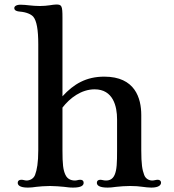

<svg xmlns="http://www.w3.org/2000/svg" viewBox="-20 -852 788 872"><path d="M60.5 -22C60.5 -12.2 67.9 0 106.9 0C120.6 0 131.3 -1.5 144.5 -3.4C154.3 -4.9 187.5 -7.3 207.5 -7.3C227.1 -7.3 256.3 -4.9 271.5 -3.4C283.2 -2.4 292.5 0 311.5 0C351.1 0 359.9 -10.7 359.9 -22C359.9 -31.2 354 -35.6 344.2 -35.6C339.8 -35.6 335.4 -34.7 331.5 -33.7C327.6 -32.7 324.2 -32.2 320.3 -32.2C302.2 -32.2 286.1 -39.1 277.3 -57.6C266.6 -80.1 263.7 -106.4 263.7 -169.9V-363.3C297.9 -407.7 350.1 -446.3 409.7 -446.3C493.7 -446.3 511.7 -369.6 511.7 -310.5V-169.9C511.7 -113.3 510.7 -80.6 500.5 -57.6C491.7 -38.1 477.5 -32.2 461.4 -32.2C457 -32.2 452.1 -32.7 448.2 -33.7C444.8 -34.2 439.9 -35.6 436 -35.6C426.3 -35.6 419.9 -31.2 419.9 -22C419.9 -12.2 427.2 0 468.8 0C480.5 0 489.7 -1 507.3 -3.4C522.9 -5.4 551.8 -7.3 570.8 -7.3C592.3 -7.3 612.3 -5.9 628.4 -3.4C638.2 -2 654.8 0 667 0C702.1 0 711.4 -12.2 711.4 -22.5C711.4 -30.8 705.1 -35.6 696.3 -35.6C692.4 -35.6 687.5 -34.7 683.1 -33.7C678.7 -32.7 674.8 -32.2 670.9 -32.2C657.2 -32.2 641.1 -40 634.8 -57.6C626 -81.1 621.6 -106.4 621.6 -169.9V-329.1C621.6 -406.7 593.3 -503.9 453.6 -503.9C371.6 -503.9 314.9 -470.7 263.7 -414.6V-771.5C263.7 -826.2 260.3 -831.5 235.4 -831.5C226.6 -831.5 216.8 -829.6 206.1 -828.1C192.9 -826.2 177.7 -824.7 161.1 -824.7C144 -824.7 126 -826.2 113.8 -827.6C100.1 -829.1 86.9 -830.6 73.2 -830.6C53.7 -830.6 44.9 -823.2 44.9 -815.4C44.9 -803.7 57.6 -800.3 70.3 -799.3C100.1 -796.9 121.6 -787.1 131.3 -775.9C146.5 -757.3 153.8 -717.3 153.8 -650.9V-169.9C153.8 -113.3 147.9 -80.6 139.2 -57.6C132.3 -39.6 114.7 -32.2 100.6 -32.2C96.7 -32.2 92.3 -33.2 87.9 -34.2C84 -35.2 80.1 -35.6 76.7 -35.6C67.4 -35.6 60.5 -31.2 60.5 -22Z"/></svg>

Font: Stoke
Style: Light
Weight: 300
Designer: Nicole Fally
Foundry: Nicole Fally
Version: Version 1.001